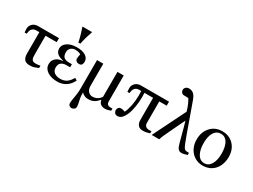

<svg xmlns="http://www.w3.org/2000/svg" viewBox="-62 -1504 3251 2465"><g transform="rotate(30 1563.0 -272.0)"><path d="M440.9 -421.4H275.4V-162.6Q275.4 -132.3 276.4 -111.8Q277.3 -91.3 284.7 -76.7Q291.5 -62 304.9 -54.9Q318.4 -47.9 346.7 -47.9Q359.9 -47.9 380.9 -50.5Q401.9 -53.2 411.1 -56.6V-21Q379.4 -7.8 353.5 1.2Q327.6 10.3 286.6 10.3Q229.5 10.3 206.5 -20Q183.6 -50.3 183.6 -106.4V-421.4H139.6Q113.8 -421.4 98.1 -412.6Q82.5 -403.8 72.3 -390.1Q64 -377.9 59.3 -361.1Q54.7 -344.2 52.7 -322.8H22Q21 -334 19.8 -350.3Q18.6 -366.7 18.6 -380.4Q18.6 -397.5 24.9 -414.6Q31.2 -431.6 45.9 -447.3Q59.1 -461.9 80.3 -471.4Q101.6 -481 129.4 -481H440.9Z M909.7 -123Q876.5 -54.2 821.5 -20Q766.6 14.2 699.2 14.2Q659.7 14.2 622.8 6.1Q585.9 -2 556.2 -20Q526.9 -37.6 509.3 -64.9Q491.7 -92.3 491.7 -128.4Q491.7 -161.1 504.4 -183.8Q517.1 -206.5 538.1 -222.7Q558.1 -237.3 582 -244.1Q606 -251 629.9 -252.4V-257.3Q593.3 -263.7 568.8 -276.4Q544.4 -289.1 531.2 -304.2Q518.1 -319.8 513.2 -336.9Q508.3 -354 508.3 -370.6Q508.3 -389.6 517.1 -409.9Q525.9 -430.2 550.3 -450.7Q572.3 -469.7 610.4 -482.2Q648.4 -494.6 701.2 -494.6Q785.6 -494.6 832 -464.1Q878.4 -433.6 878.4 -381.8Q878.4 -358.4 867.7 -340.1Q856.9 -321.8 830.1 -321.8Q801.3 -321.8 785.9 -335.7Q770.5 -349.6 770.5 -367.2Q770.5 -385.3 773.9 -401.9Q777.3 -418.5 780.3 -436.5Q770.5 -444.8 748 -451.2Q725.6 -457.5 702.1 -457.5Q657.7 -457.5 632.3 -431.9Q606.9 -406.2 606.9 -371.6Q606.9 -319.8 630.6 -296.9Q654.3 -273.9 710.9 -273.9H751.5V-228.5H698.7Q666 -228.5 645.3 -220.2Q624.5 -211.9 612.3 -198.7Q600.6 -185.5 596.2 -168.7Q591.8 -151.9 591.8 -134.8Q591.8 -85.9 625.5 -61Q659.2 -36.1 712.4 -36.1Q767.1 -36.1 805.7 -61.5Q844.2 -86.9 875.5 -144ZM767.6 -751Q756.8 -721.7 741.5 -671.1Q726.1 -620.6 712.9 -556.2H684.1Q670.9 -621.6 654.8 -673.6Q638.7 -725.6 629.4 -751V-760.7H767.6Z M1486.8 -9.3Q1463.9 -1 1444.1 4.2Q1424.3 9.3 1402.3 9.3Q1364.3 9.3 1339.4 -8.5Q1314.5 -26.4 1308.1 -65.9H1305.2Q1293 -53.2 1277.1 -37.4Q1261.2 -21.5 1246.1 -13.2Q1227.1 -2 1206.1 4.2Q1185.1 10.3 1150.9 10.3Q1122.6 10.3 1097.4 -1.5Q1072.3 -13.2 1059.6 -29.3H1056.6V-1Q1056.6 22.5 1060.5 44.2Q1064.5 65.9 1069.3 89.4Q1074.2 113.8 1077.9 130.4Q1081.5 147 1081.5 165.5Q1081.5 191.4 1063.5 204.1Q1045.4 216.8 1026.9 216.8Q1006.3 216.8 992.7 204.1Q979 191.4 979 168Q979 142.6 987.3 96.9Q995.6 51.3 998.5 26.4Q1002 -2.4 1003.2 -23.4Q1004.4 -44.4 1004.4 -66.4V-481.4H1097.2V-150.9Q1097.2 -104 1122.3 -74.5Q1147.5 -44.9 1185.1 -44.9Q1211.9 -44.9 1233.6 -52.7Q1255.4 -60.5 1268.6 -70.8Q1283.7 -82 1293.5 -93.8Q1303.2 -105.5 1307.1 -112.8V-481.4H1399.9V-98.6Q1399.9 -77.6 1406.2 -65.4Q1412.6 -53.2 1427.2 -45.9Q1435.5 -41.5 1452.9 -41Q1470.2 -40.5 1486.8 -40.5Z M1643.6 -85.4Q1667.5 -134.8 1681.6 -205.6Q1695.8 -276.4 1695.8 -355.5Q1695.8 -370.1 1695.3 -389.2Q1694.8 -408.2 1693.8 -421.4H1663.6Q1637.7 -421.4 1622.1 -412.6Q1606.4 -403.8 1596.2 -389.6Q1587.9 -378.4 1583.3 -360.8Q1578.6 -343.3 1576.7 -322.8H1545.9Q1544.4 -336.4 1543.5 -349.9Q1542.5 -363.3 1542.5 -380.4Q1542.5 -397 1548.8 -413.6Q1555.2 -430.2 1569.8 -446.3Q1582.5 -460.9 1604.5 -470.9Q1626.5 -481 1653.3 -481H2071.8V-421.4H1961.9V-102.1Q1961.9 -72.8 1980.2 -55.4Q1998.5 -38.1 2032.7 -38.1Q2039.6 -38.1 2049.1 -38.6Q2058.6 -39.1 2065.9 -39.6V-8.3Q2043 -0.5 2020 4.9Q1997.1 10.3 1962.9 10.3Q1916.5 10.3 1893.3 -18.1Q1870.1 -46.4 1870.1 -95.2V-421.4H1741.7Q1742.2 -408.7 1742.7 -390.4Q1743.2 -372.1 1743.2 -351.1Q1743.2 -290.5 1732.2 -218.8Q1721.2 -147 1699.7 -95.2Q1678.7 -44.4 1651.9 -16.8Q1625 10.7 1589.4 10.7Q1560.1 10.7 1546.4 -8.1Q1532.7 -26.9 1532.7 -47.4Q1532.7 -64.9 1545.7 -81.8Q1558.6 -98.6 1584 -98.6Q1599.6 -98.6 1616.5 -93.5Q1633.3 -88.4 1643.6 -85.4Z M2262.7 -645Q2247.1 -646.5 2226.8 -646.5Q2206.5 -646.5 2198.2 -647Q2173.8 -647.9 2160.6 -664.8Q2147.5 -681.6 2147.5 -699.7Q2147.5 -721.7 2164.6 -739.3Q2181.6 -756.8 2213.4 -756.8Q2252.9 -756.8 2280.8 -731.9Q2308.6 -707 2328.6 -648.9Q2351.1 -584.5 2375.5 -517.8Q2399.9 -451.2 2422.9 -385.7Q2451.7 -305.2 2476.8 -234.1Q2502 -163.1 2520.5 -117.7Q2540 -69.8 2553.5 -54.9Q2566.9 -40 2600.1 -40H2622.1V-8.8Q2597.7 -1.5 2578.4 4.2Q2559.1 9.8 2537.1 9.8Q2516.6 9.8 2503.7 2Q2490.7 -5.9 2481 -20.5Q2471.7 -34.7 2464.8 -56.2Q2458 -77.6 2452.1 -97.2Q2439.9 -137.7 2422.1 -209.2Q2404.3 -280.8 2376 -375.5Q2343.3 -311 2302 -221.9Q2260.7 -132.8 2235.4 -81.1Q2222.7 -55.7 2216.6 -37.6Q2210.4 -19.5 2204.1 0H2092.8L2331.5 -482.4Q2314.9 -539.1 2298.6 -576.7Q2282.2 -614.3 2262.7 -645Z M3091.3 -245.6Q3091.3 -194.8 3075.2 -145.8Q3059.1 -96.7 3029.3 -62.5Q2995.6 -23.4 2951.2 -4.4Q2906.7 14.6 2851.6 14.6Q2805.7 14.6 2764.2 -2.7Q2722.7 -20 2690.4 -53.2Q2658.7 -85.9 2639.9 -133.1Q2621.1 -180.2 2621.1 -238.8Q2621.1 -351.6 2686.8 -423.3Q2752.4 -495.1 2858.9 -495.1Q2960 -495.1 3025.6 -427Q3091.3 -358.9 3091.3 -245.6ZM2990.2 -244.6Q2990.2 -281.2 2982.9 -322Q2975.6 -362.8 2960.9 -391.1Q2945.3 -421.4 2919.9 -439.7Q2894.5 -458 2857.9 -458Q2820.3 -458 2793.7 -439.5Q2767.1 -420.9 2750.5 -388.7Q2734.9 -358.9 2728.5 -320.8Q2722.2 -282.7 2722.2 -247.1Q2722.2 -200.2 2729.7 -160.4Q2737.3 -120.6 2753.9 -89.4Q2770.5 -58.1 2795.7 -40.3Q2820.8 -22.5 2857.9 -22.5Q2918.9 -22.5 2954.6 -81.5Q2990.2 -140.6 2990.2 -244.6Z"/></g></svg>

Font: UniBurma_GGSerif
Style: Book
Weight: 400
Designer: Victor San Kho Lin (for Burmese only and related typography optimization with it)
Foundry: http://www.unimm.org
Version: 2.0